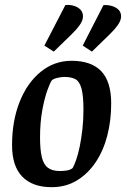

<svg xmlns="http://www.w3.org/2000/svg" viewBox="-20 -765 522 796"><path d="M194 11Q115 11 72.5 -32.5Q30 -76 30 -163Q30 -264 61.5 -343Q93 -422 149 -467.5Q205 -513 277 -513Q358 -513 399.5 -470Q441 -427 441 -336Q441 -266 425 -203.5Q409 -141 377 -93Q345 -45 299 -17Q253 11 194 11ZM228 -56Q245 -56 258.5 -58.5Q272 -61 281 -68Q288 -80 296 -103Q304 -126 310.5 -157.5Q317 -189 321.5 -227.5Q326 -266 326 -310Q326 -368 318 -397.5Q310 -427 293 -436.5Q276 -446 247 -446Q233 -446 217 -442Q201 -438 195 -432Q189 -425 177 -392.5Q165 -360 155.5 -309Q146 -258 146 -195Q146 -146 153 -115Q160 -84 178 -70Q196 -56 228 -56ZM361 -551 323 -576 409 -744Q428 -745 444.5 -740Q461 -735 471.5 -724.5Q482 -714 482 -697Q482 -680 468 -660.5Q454 -641 432 -620ZM203 -551 164 -576 251 -744Q269 -746 286 -741Q303 -736 313.5 -725Q324 -714 324 -697Q324 -680 310 -660.5Q296 -641 274 -620Z"/></svg>

Font: Faustina Light SemiBold
Style: Italic
Weight: 600
Italic angle: -8°
Version: Version 1.200